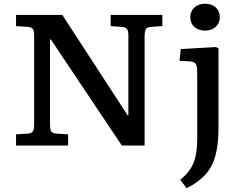

<svg xmlns="http://www.w3.org/2000/svg" viewBox="-20 -780 1288 1029"><path d="M66 0V-60L130 -64Q148 -65 155.5 -75.5Q163 -86 163 -115V-589Q163 -614 156.5 -624Q150 -634 128 -636L66 -640V-700H314L664 -162H668V-589Q668 -614 661 -624Q654 -634 632 -636L573 -640V-700H850V-640L789 -636Q769 -635 762 -624Q755 -613 755 -585V0H633L253 -568H248V-111Q248 -91 253 -78.5Q258 -66 283 -64L345 -60V0ZM1079 -616Q1044 -616 1022 -635.5Q1000 -655 1000 -688Q1000 -720 1022 -740Q1044 -760 1079 -760Q1114 -760 1136 -740.5Q1158 -721 1158 -688Q1158 -656 1136 -636Q1114 -616 1079 -616ZM980 229 946 183Q995 145 1016 95.5Q1037 46 1037 -33V-390Q1037 -425 1029.5 -437Q1022 -449 998 -451L942 -454L949 -517L1137 -528L1151 -520V-96Q1151 -6 1134.5 54.5Q1118 115 1080.5 156Q1043 197 980 229Z"/></svg>

Font: Literata 7pt Medium
Style: Regular
Weight: 500
Designer: Latin by Veronika Burian and Jose Scaglione. Greek by Irene Vlachou. Cyrillic by Vera Evstafieva.
Foundry: TypeTogether
Version: Version 3.002